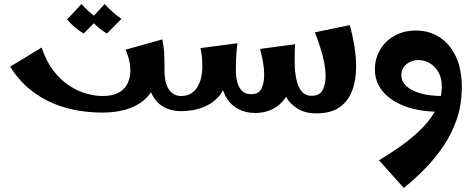

<svg xmlns="http://www.w3.org/2000/svg" viewBox="-20 -550 2350 950"><path d="M484 7Q427 7 366 -3Q305 -13 244.5 -38Q184 -63 129 -107Q74 -151 30 -220L186 -315Q208 -248 243 -202Q278 -156 320 -128Q362 -100 405.5 -87.5Q449 -75 487 -75Q534 -75 563 -89.5Q592 -104 606.5 -128.5Q621 -153 624 -183Q627 -213 620.5 -244.5Q614 -276 601 -304L783 -355Q791 -317 792.5 -283Q794 -249 794 -202L749 -172Q749 -121 717.5 -80.5Q686 -40 627 -16.5Q568 7 484 7ZM875 0Q827 0 789.5 -21Q752 -42 730.5 -86.5Q709 -131 709 -202H794Q794 -136 817 -105.5Q840 -75 875 -75L895 -38ZM394 -384Q371 -398 349.5 -416Q328 -434 312 -454L383 -530Q402 -509 421.5 -491.5Q441 -474 466 -457ZM509 -384Q486 -398 464.5 -416Q443 -434 427 -454L498 -530Q517 -509 536.5 -491.5Q556 -474 581 -457Z M1545 11Q1492 11 1455 -11Q1418 -33 1398 -66Q1378 -99 1374 -132L1438 -245Q1438 -198 1446 -159.5Q1454 -121 1472 -98.5Q1490 -76 1522 -76Q1561 -76 1576 -104Q1591 -132 1591 -173Q1591 -207 1583 -245.5Q1575 -284 1562.5 -322Q1550 -360 1538 -390L1711 -426Q1725 -374 1733.5 -321.5Q1742 -269 1742 -220Q1742 -155 1723 -103Q1704 -51 1661 -20Q1618 11 1545 11ZM875 0V-75Q908 -75 928.5 -89.5Q949 -104 960.5 -126Q972 -148 976.5 -172Q981 -196 981 -215Q981 -241 979.5 -263Q978 -285 972 -312L1155 -336Q1152 -315 1150.5 -296Q1149 -277 1148 -255.5Q1147 -234 1147 -202L1099 -172Q1099 -121 1070 -82Q1041 -43 990 -21.5Q939 0 875 0ZM1242 9Q1195 9 1156.5 -12Q1118 -33 1095.5 -75Q1073 -117 1073 -181L1147 -202Q1147 -171 1154 -144Q1161 -117 1177.5 -100.5Q1194 -84 1222 -84Q1260 -84 1273.5 -111Q1287 -138 1287 -179Q1287 -212 1282 -240Q1277 -268 1267 -308L1440 -331Q1439 -315 1438.5 -297.5Q1438 -280 1438 -245Q1438 -162 1413.5 -105Q1389 -48 1345 -19.5Q1301 9 1242 9Z M1978 380 1855 243Q1917 206 1973 165.5Q2029 125 2072.5 80Q2116 35 2141 -15Q2166 -65 2166 -121Q2166 -165 2148.5 -194.5Q2131 -224 2104.5 -238.5Q2078 -253 2049 -253Q2018 -253 1992 -233Q1966 -213 1966 -178Q1966 -147 1990.5 -124Q2015 -101 2061 -88Q2107 -75 2170 -75L2158 3Q2057 3 1984.5 -24Q1912 -51 1873.5 -98Q1835 -145 1835 -205Q1835 -261 1861 -304.5Q1887 -348 1933 -373.5Q1979 -399 2038 -399Q2103 -399 2154.5 -366Q2206 -333 2235.5 -270.5Q2265 -208 2265 -119Q2265 -34 2240.5 38.5Q2216 111 2174 173Q2132 235 2081 286.5Q2030 338 1978 380Z"/></svg>

Font: Marhey Light Medium
Style: Regular
Weight: 500
Version: Version 1.000